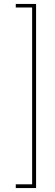

<svg xmlns="http://www.w3.org/2000/svg" viewBox="-20 -831 280 974"><path d="M163 123H60V104H143V-793H60V-811H163Z"/></svg>

Font: DM Sans 12pt Thin
Style: Regular
Weight: 250
Version: Version 4.004;gftools[0.9.30]